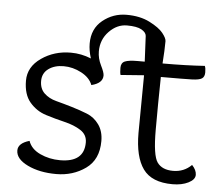

<svg xmlns="http://www.w3.org/2000/svg" viewBox="-49 -698 868 762"><g transform="rotate(5 385.5 -317.0)"><path d="M485 -465H513Q510 -534 508 -567Q507 -581 488.5 -591.5Q470 -602 430.5 -602Q391 -602 359.5 -569.5Q328 -537 328 -490Q328 -462 341.5 -435Q355 -408 355 -396Q355 -365 310 -354Q299 -383 265 -401Q231 -419 194.5 -419Q158 -419 134 -401.5Q110 -384 110 -353Q110 -322 129 -304Q148 -286 177 -278.5Q206 -271 239.5 -261Q273 -251 302 -239.5Q331 -228 350 -201.5Q369 -175 369 -136Q369 -62 318.5 -26Q268 10 201.5 10Q135 10 87.5 -13Q40 -36 40 -70Q40 -99 85 -112Q96 -80 132.5 -63Q169 -46 212 -46Q308 -46 308 -125Q308 -156 281.5 -173Q255 -190 217 -199Q179 -208 141 -220Q103 -232 76.5 -263Q50 -294 50 -349Q50 -404 101 -439.5Q152 -475 218 -475Q260 -475 299 -459Q289 -490 289 -518Q289 -577 330.5 -610.5Q372 -644 425.5 -644Q479 -644 517.5 -624.5Q556 -605 572 -585Q588 -565 588 -553Q588 -518 584 -464Q679 -464 752 -469Q756 -461 756 -443.5Q756 -426 745.5 -419Q735 -412 706.5 -411Q678 -410 582 -410Q580 -302 580 -199.5Q580 -97 599.5 -70Q619 -43 662.5 -43Q706 -43 736 -73Q754 -54 754 -35Q754 -16 728 -3Q702 10 665 10Q582 10 547.5 -38Q513 -86 513 -181Q515 -362 515 -411Q512 -411 422 -404Q419 -413 419 -432.5Q419 -452 434 -458.5Q449 -465 485 -465Z"/></g></svg>

Font: Overlock
Style: Regular
Weight: 400
Designer: Dario Muhafara
Foundry: Dario Manuel Muhafara
Version: Version 1.002